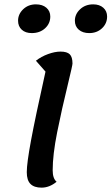

<svg xmlns="http://www.w3.org/2000/svg" viewBox="-20 -837 512 882"><path d="M103 -46Q103 -87 122.5 -192Q142 -297 189 -508L145 -558Q169 -577 200.5 -588.5Q232 -600 258 -600Q288 -600 300.5 -587.5Q313 -575 313 -545Q313 -537 294 -459Q263 -332 242.5 -229Q222 -126 222 -55Q222 -17 240 -2Q207 25 171 25Q137 25 120 8Q103 -9 103 -46ZM63 -742Q63 -772 86.5 -794.5Q110 -817 145 -817Q175 -817 193 -801.5Q211 -786 211 -761Q211 -729 187 -707Q163 -685 126 -685Q97 -685 80 -700.5Q63 -716 63 -742ZM324 -742Q324 -772 348 -794.5Q372 -817 408 -817Q437 -817 454.5 -801.5Q472 -786 472 -761Q472 -729 448.5 -707Q425 -685 390 -685Q360 -685 342 -700.5Q324 -716 324 -742Z"/></svg>

Font: Lemonada
Style: Regular
Weight: 400
Designer: Mohamed Gaber (Arabic) Eduardo Tunni (Latin)
Foundry: Kief Type Foundry
Version: Version 3.006